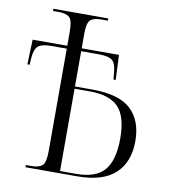

<svg xmlns="http://www.w3.org/2000/svg" viewBox="-81 -783 752 852"><g transform="rotate(10 295.5 -357.0)"><path d="M91 0V-10H116Q151 -10 165.5 -24Q180 -38 180 -89V-550H113Q68 -550 51.5 -536Q35 -522 32 -482L30 -451H20L24 -563H180V-627Q180 -677 165.5 -690.5Q151 -704 117 -704H91V-714H338V-704H309Q274 -704 259.5 -690.5Q245 -677 245 -628V-563H413L418 -451H408L405 -482Q402 -522 385.5 -536Q369 -550 324 -550H245V-391H323Q444 -391 497.5 -341Q551 -291 551 -198Q551 -104 495 -52Q439 0 323 0ZM317 -10Q406 -10 444.5 -55Q483 -100 483 -198Q483 -298 442.5 -339.5Q402 -381 313 -381H245V-10Z"/></g></svg>

Font: Noto Serif Display SemiCondensed Light
Style: Regular
Weight: 300
Width: 4
Designer: Monotype Design Team
Foundry: Monotype Imaging Inc.
Version: Version 2.009